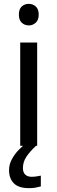

<svg xmlns="http://www.w3.org/2000/svg" viewBox="-20 -757 298 997"><path d="M173 -536V0H85V-536ZM130 -737Q150 -737 165.5 -723.5Q181 -710 181 -681Q181 -653 165.5 -639Q150 -625 130 -625Q108 -625 93 -639Q78 -653 78 -681Q78 -710 93 -723.5Q108 -737 130 -737ZM99 116Q99 138 111 149.5Q123 161 144 161Q161 161 172.5 158.5Q184 156 192 155V211Q178 215 164 217.5Q150 220 130 220Q77 220 52 195Q27 170 27 126Q27 97 41.5 70Q56 43 77.5 21Q99 -1 119 -15L167 0Q133 32 116 58.5Q99 85 99 116Z"/></svg>

Font: Noto Sans Thaana
Style: Regular
Weight: 400
Designer: Monotype Design Team
Foundry: Monotype Imaging Inc.
Version: Version 2.001